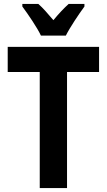

<svg xmlns="http://www.w3.org/2000/svg" viewBox="-20 -951 540 971"><path d="M187 -771H313C334 -813 379 -880 407 -918V-931H327C301 -907 280 -885 250 -849C222 -882 197 -911 174 -931H93V-918C122 -879 169 -810 187 -771ZM181 0H319V-587H481V-714H19V-587H181Z"/></svg>

Font: Noto Sans Mono ExtraCondensed ExtraBold
Style: Regular
Weight: 800
Width: 2
Designer: Monotype Design Team
Foundry: Monotype Imaging Inc.
Version: Version 2.014